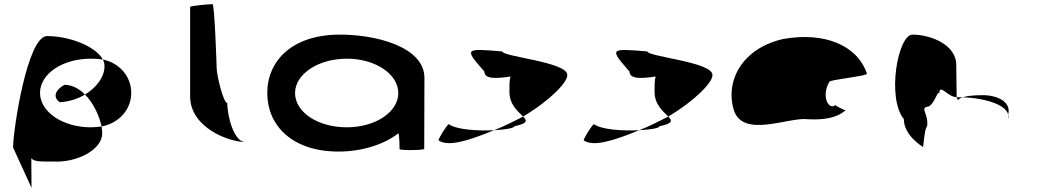

<svg xmlns="http://www.w3.org/2000/svg" viewBox="-20 -723 5025 926"><path d="M43 -12 132 183 131 40C145 58 178 56 236 56C345 63 473 2 473 -80C473 -90 472 -101 470 -113C453 -111 437 -109 418 -109C282 -109 173 -184 173 -275C173 -366 280 -440 418 -440C438 -440 457 -439 476 -436C441 -501 313 -549 207 -549C111 -549 43 -92 43 -12ZM268 -230C312 -232 355 -246 390 -267C362 -295 328 -314 291 -314C238 -284 239 -250 268 -230ZM390 -267C432 -225 460 -161 470 -113C555 -129 613 -196 613 -275C613 -353 558 -419 476 -436C482 -425 484 -414 484 -403C484 -353 446 -301 390 -267Z M897 -258C897 -108 1083 -38 1163 -38C1107 -38 1076 -167 1076 -226C1057 -227 1025 -361 1025 -394C1025 -401 1015 -703 1005 -703C995 -703 897 -696 897 -689Z M1269 -274C1269 -118 1389 8 1613 8C1729 8 1835 -28 1901 -80C1907 -76 1907 -4 1907 -4C1907 3 2026 2 2026 -5L2027 -347C2027 -500 1785 -558 1613 -556C1389 -554 1269 -430 1269 -274ZM1403 -274C1403 -366 1515 -440 1653 -440C1790 -440 1901 -366 1901 -274C1901 -184 1792 -109 1653 -109C1510 -109 1403 -184 1403 -274Z M2095 -46C2142 -14 2236 -43 2363 -95C2279 -91 2181 -98 2145 -124C2137 -124 2095 -56 2095 -46ZM2316 -378C2316 -340 2376 -344 2442 -354C2436 -333 2437 -306 2437 -279C2437 -218 2480 -184 2503 -161C2634 -239 2720 -329 2716 -362C2716 -424 2402 -450 2402 -475C2221 -490 2218 -490 2316 -378ZM2363 -95C2419 -98 2460 -105 2460 -114C2526 -128 2523 -140 2503 -161C2457 -137 2411 -114 2363 -95Z M2795 -46C2842 -14 2936 -43 3063 -95C2979 -91 2881 -98 2845 -124C2837 -124 2795 -56 2795 -46ZM3016 -378C3016 -340 3076 -344 3142 -354C3136 -333 3137 -306 3137 -279C3137 -218 3180 -184 3203 -161C3334 -239 3420 -329 3416 -362C3416 -424 3102 -450 3102 -475C2921 -490 2918 -490 3016 -378ZM3063 -95C3119 -98 3160 -105 3160 -114C3226 -128 3223 -140 3203 -161C3157 -137 3111 -114 3063 -95Z M3518 -196C3559 -52 3784 -160 3876 -148C3948 -144 4013 -152 4058 -191C4050 -193 4008 -212 4010 -217C3979 -188 3937 -257 3981 -330C3998 -340 4171 -358 4161 -368C4114 -506 3955 -570 3758 -535C3567 -493 3477 -341 3518 -196ZM4010 -217C4010 -217 4010 -218 4010 -218C4010 -218 4010 -217 4010 -217ZM4059 -192 4058 -191C4060 -191 4060 -191 4059 -190Z M4339 -149C4339 -68 4432 -14 4432 -14C4432 -6 4440 -112 4451 -112C4461 -171 4417 -200 4451 -208C4487 -208 4509 -314 4509 -261C4509 -331 4545 -256 4594 -254C4594 -281 4592 -346 4592 -409C4592 -510 4465 -556 4381 -556C4310 -556 4256 -250 4339 -149ZM4594 -254C4596 -246 4599 -242 4601 -241C4601 -237 4599 -246 4623 -254ZM4623 -254C4731 -250 4859 -215 4842 -149V-170C4859 -228 4796 -264 4719 -264C4667 -264 4640 -259 4623 -254Z"/></svg>

Font: Ampere
Style: SCSuExt
Weight: 400
Version: Version 1